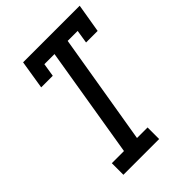

<svg xmlns="http://www.w3.org/2000/svg" viewBox="-213 -836 938 938"><g transform="rotate(-45 255.5 -367.5)"><path d="M78 0V-80H162L257 -655H187L176 -586H96L120 -735H511L486 -586H406L417 -655H348L252 -80H325V0Z"/></g></svg>

Font: Iosevka Slab Medium
Style: Italic
Weight: 500
Italic angle: -9°
Monospace: yes
Designer: Belleve Invis
Foundry: Belleve Invis
Version: Version 11.1.0; ttfautohint (v1.8.3)